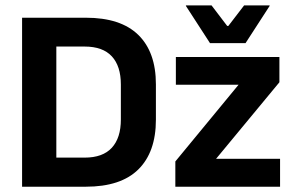

<svg xmlns="http://www.w3.org/2000/svg" viewBox="-20 -706 1114 726"><path d="M155 0V-110H300Q368.5 -110 402.8 -147.2Q437 -184.5 437 -254V-386.5Q437 -456 402.8 -493Q368.5 -530 300 -530H154.5V-639H304.5Q436.5 -639 503 -574Q569.5 -509 569.5 -387V-253.5Q569.5 -131 503.2 -65.5Q437 0 304.5 0ZM63.5 0V-639H193V0ZM1039 -105.5V0H643V-95.5L882 -385.5H645V-490.5H1036.5V-395L797 -105.5ZM774 -543 683 -683.5V-685.5H780L839 -608H843.5L903 -685.5H999.5V-683.5L908.5 -543Z"/></svg>

Font: Anek Latin Medium SemiBold
Style: Regular
Weight: 600
Version: Version 1.003